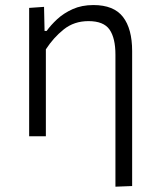

<svg xmlns="http://www.w3.org/2000/svg" viewBox="-20 -526 610 741"><path d="M425.5 194.5V-315Q425.5 -379 402.8 -411.8Q380 -444.5 321.5 -444.5Q266 -444.5 226 -412.5Q186 -380.5 157 -335.5V0H92.5V-495.5L150 -499.5L152 -406.5H160Q175.5 -428.5 200.5 -451.8Q225.5 -475 260.5 -490.8Q295.5 -506.5 340.5 -506.5Q419 -506.5 454.5 -460.8Q490 -415 490 -329V192Z"/></svg>

Font: Commissioner Light
Style: Regular
Weight: 300
Designer: Kostas Bartsokas
Foundry: Kostas Bartsokas
Version: Version 1.000; ttfautohint (v1.8.3)